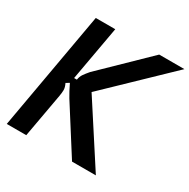

<svg xmlns="http://www.w3.org/2000/svg" viewBox="-170 -919 1060 1075"><g transform="rotate(30 360.0 -381.5)"><path d="M12 0 147 -763H273L210 -411H228Q231 -432 242 -448Q253 -464 271 -485L557 -763H720L334 -392L588 0H434L244 -299Q224 -332 203 -376L182 -363Q193 -341 193 -323Q193 -307 189 -284L138 0Z"/></g></svg>

Font: Open Sauce Sans SemiBold Italic
Style: Regular
Weight: 600
Italic angle: -10°
Designer: Alfredo Marco Pradil
Foundry: Creative Sauce Fz LLC
Version: Version 1.477